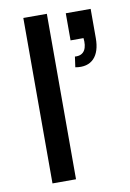

<svg xmlns="http://www.w3.org/2000/svg" viewBox="-84 -787 570 840"><g transform="rotate(-10 201.0 -367.5)"><path d="M80 0H184.5V-735H80ZM266.5 -483C338.5 -470 377 -514 377 -592.5V-723H266.5V-602.5H324C329 -560 316.5 -526 273 -529.5Z"/></g></svg>

Font: Eudonet SemiBold
Style: Regular
Weight: 600
Designer: Mikhail Sharanda
Foundry: Mikhail Sharanda
Version: Version 4.503;Glyphs 3.1.2 (3151)